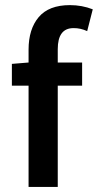

<svg xmlns="http://www.w3.org/2000/svg" viewBox="-20 -738 386 758"><path d="M92.8 0V-399.9H26.9V-485.8L92.8 -491.2V-542Q92.8 -623 132.8 -670.4Q172.9 -717.8 255.9 -717.8Q303.7 -717.8 346.2 -701.2L324.2 -615.2Q297.4 -627.4 270 -627Q208 -627 208 -543.9V-491.2H304.2V-399.9H208V0Z"/></svg>

Font: SourceSansPro-Semibold
Style: Regular
Weight: 600
Designer: Paul D. Hunt
Foundry: Adobe Systems Incorporated
Version: Version 2.020;PS 2.0;hotconv 1.0.86;makeotf.lib2.5.63406